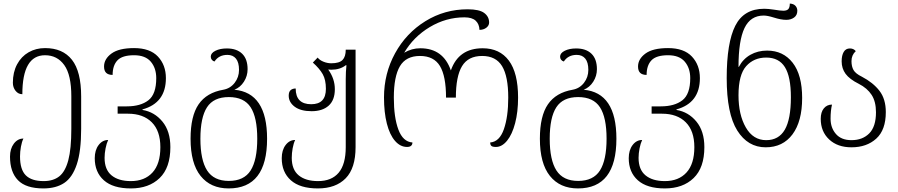

<svg xmlns="http://www.w3.org/2000/svg" viewBox="-20 -814 5023 1074"><path d="M36 62Q36 18 57.5 -10.5Q79 -39 111 -39Q102 -21 97 7Q92 35 92 61Q92 135 124.5 167Q157 199 224 199Q278 199 311.5 172.5Q345 146 362 82.5Q379 19 379 -94V-275Q379 -395 339.5 -450Q300 -505 232 -505Q105 -505 105 -287Q82 -287 67 -306Q52 -325 52 -351Q52 -410 75.5 -454Q99 -498 140 -521.5Q181 -545 232 -545Q331 -545 382.5 -479.5Q434 -414 434 -274V-94Q434 32 409.5 105.5Q385 179 339 209.5Q293 240 223 240Q125 240 80.5 194Q36 148 36 62Z M510 71Q510 26 531.5 -2.5Q553 -31 585 -31Q576 -12 570.5 16Q565 44 565 69Q565 135 604 167Q643 199 712 199Q789 199 833 151Q877 103 877 9Q877 -82 829 -130Q781 -178 696 -178H638V-219H689Q766 -219 810 -253Q854 -287 854 -377Q854 -433 823.5 -469Q793 -505 730 -505Q664 -505 637 -476.5Q610 -448 610 -395Q586 -395 574 -406.5Q562 -418 562 -442Q562 -484 603.5 -514.5Q645 -545 730 -545Q819 -545 863.5 -497.5Q908 -450 908 -377Q908 -238 777 -202V-199Q844 -188 888.5 -134Q933 -80 933 9Q933 124 873 182Q813 240 712 240Q612 240 561 194.5Q510 149 510 71Z M1046 -38Q1046 -165 1091 -230.5Q1136 -296 1229 -312Q1268 -319 1292.5 -350.5Q1317 -382 1317 -423Q1317 -465 1300 -486Q1283 -507 1252 -507Q1204 -507 1180 -470Q1171 -472 1165 -479.5Q1159 -487 1159 -497Q1159 -517 1185 -530Q1211 -543 1249 -543Q1304 -543 1334.5 -513.5Q1365 -484 1365 -427Q1365 -389 1344.5 -357Q1324 -325 1291 -312Q1474 -296 1474 -38Q1474 240 1259 240Q1158 240 1102 170Q1046 100 1046 -38ZM1419 -38Q1419 -157 1382 -214Q1345 -271 1260 -271Q1175 -271 1138 -214Q1101 -157 1101 -38Q1101 81 1138.5 139.5Q1176 198 1260 198Q1345 198 1382 139.5Q1419 81 1419 -38Z M1556 71Q1556 26 1577.5 -2.5Q1599 -31 1631 -31Q1622 -12 1617 15.5Q1612 43 1612 69Q1612 135 1651 167Q1690 199 1759 199Q1835 199 1874.5 152Q1914 105 1914 9V-371Q1914 -414 1918 -449H1914Q1882 -424 1833 -424Q1821 -424 1816 -425Q1853 -374 1853 -315Q1853 -254 1818.5 -223Q1784 -192 1723 -192Q1662 -192 1628.5 -217Q1595 -242 1595 -279Q1595 -300 1605.5 -309.5Q1616 -319 1634 -319Q1634 -231 1721 -231Q1803 -231 1803 -317Q1803 -368 1785 -399.5Q1767 -431 1730 -464L1757 -492Q1767 -478 1789 -469Q1811 -460 1833 -460Q1878 -460 1896 -478.5Q1914 -497 1914 -536H1969V9Q1969 127 1913.5 183.5Q1858 240 1758 240Q1658 240 1607 194.5Q1556 149 1556 71Z M2128 -269Q2128 -403 2190 -516Q2252 -629 2359.5 -695.5Q2467 -762 2596 -762Q2661 -762 2688.5 -741.5Q2716 -721 2716 -688Q2716 -671 2700.5 -659Q2685 -647 2662 -647Q2661 -679 2641 -698Q2621 -717 2578 -717Q2475 -717 2384 -662.5Q2293 -608 2241 -519Q2283 -544 2331 -544Q2459 -544 2502 -420Q2545 -544 2680 -544Q2775 -544 2826.5 -475Q2878 -406 2878 -268Q2878 -188 2861.5 -125Q2845 -62 2816.5 -27Q2788 8 2754 8Q2735 8 2728.5 2Q2722 -4 2722 -17Q2774 -21 2798.5 -91Q2823 -161 2823 -268Q2823 -387 2788.5 -444Q2754 -501 2677 -501Q2599 -501 2564.5 -444Q2530 -387 2530 -268H2475Q2475 -388 2441 -444.5Q2407 -501 2329 -501Q2251 -501 2217 -443.5Q2183 -386 2183 -268Q2183 -157 2208.5 -89Q2234 -21 2287 -17Q2287 -5 2279.5 1.5Q2272 8 2257 8Q2219 8 2189.5 -26Q2160 -60 2144 -122.5Q2128 -185 2128 -269Z M3000 -38Q3000 -165 3045 -230.5Q3090 -296 3183 -312Q3222 -319 3246.5 -350.5Q3271 -382 3271 -423Q3271 -465 3254 -486Q3237 -507 3206 -507Q3158 -507 3134 -470Q3125 -472 3119 -479.5Q3113 -487 3113 -497Q3113 -517 3139 -530Q3165 -543 3203 -543Q3258 -543 3288.5 -513.5Q3319 -484 3319 -427Q3319 -389 3298.5 -357Q3278 -325 3245 -312Q3428 -296 3428 -38Q3428 240 3213 240Q3112 240 3056 170Q3000 100 3000 -38ZM3373 -38Q3373 -157 3336 -214Q3299 -271 3214 -271Q3129 -271 3092 -214Q3055 -157 3055 -38Q3055 81 3092.5 139.5Q3130 198 3214 198Q3299 198 3336 139.5Q3373 81 3373 -38Z M3497 71Q3497 26 3518.5 -2.5Q3540 -31 3572 -31Q3563 -12 3557.5 16Q3552 44 3552 69Q3552 135 3591 167Q3630 199 3699 199Q3776 199 3820 151Q3864 103 3864 9Q3864 -82 3816 -130Q3768 -178 3683 -178H3625V-219H3676Q3753 -219 3797 -253Q3841 -287 3841 -377Q3841 -433 3810.5 -469Q3780 -505 3717 -505Q3651 -505 3624 -476.5Q3597 -448 3597 -395Q3573 -395 3561 -406.5Q3549 -418 3549 -442Q3549 -484 3590.5 -514.5Q3632 -545 3717 -545Q3806 -545 3850.5 -497.5Q3895 -450 3895 -377Q3895 -238 3764 -202V-199Q3831 -188 3875.5 -134Q3920 -80 3920 9Q3920 124 3860 182Q3800 240 3699 240Q3599 240 3548 194.5Q3497 149 3497 71Z M4045 -377Q4045 -575 4093 -670Q4141 -765 4255 -765Q4277 -765 4309 -760Q4345 -754 4362 -754Q4381 -754 4389.5 -763Q4398 -772 4398 -794Q4419 -793 4429.5 -781.5Q4440 -770 4440 -754Q4440 -729 4422 -716Q4404 -703 4378 -703Q4349 -703 4308 -716Q4273 -727 4252 -727Q4178 -727 4144.5 -657Q4111 -587 4111 -440H4113Q4136 -484 4177.5 -507.5Q4219 -531 4271 -531Q4361 -531 4414 -463Q4467 -395 4467 -266Q4467 -135 4413 -62.5Q4359 10 4263 10Q4163 10 4104 -84Q4045 -178 4045 -377ZM4404 -270Q4404 -385 4370.5 -438.5Q4337 -492 4266 -492Q4197 -492 4154 -444Q4111 -396 4111 -281Q4111 -172 4152 -101Q4193 -30 4266 -30Q4336 -30 4370 -88.5Q4404 -147 4404 -270Z M4571 -149Q4571 -187 4588.5 -208Q4606 -229 4634 -229Q4626 -195 4626 -150Q4626 -99 4656 -64.5Q4686 -30 4743 -30Q4805 -30 4842.5 -68Q4880 -106 4880 -186Q4880 -246 4855.5 -283.5Q4831 -321 4784 -345Q4732 -371 4710 -401Q4688 -431 4688 -471Q4688 -504 4699.5 -523.5Q4711 -543 4734 -543Q4755 -543 4767 -528Q4743 -506 4743 -472Q4743 -442 4754.5 -422Q4766 -402 4801 -385Q4864 -352 4899.5 -306Q4935 -260 4935 -187Q4935 -87 4881.5 -38.5Q4828 10 4743 10Q4665 10 4618 -34Q4571 -78 4571 -149Z"/></svg>

Font: Noto Serif Georgian Light
Style: Regular
Weight: 300
Designer: Monotype Design team
Foundry: Monotype Imaging Inc.
Version: Version 1.000